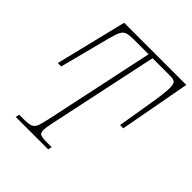

<svg xmlns="http://www.w3.org/2000/svg" viewBox="-199 -835 957 957"><g transform="rotate(45 279.5 -357.0)"><path d="M75 -20H105Q139 -20 154.5 -25.5Q170 -31 177.5 -47.5Q185 -64 194 -105L318 -689H214Q181 -689 165.5 -683.5Q150 -678 141 -660.5Q132 -643 121 -600L53 -338H29L121 -714H559L490 -339H467L497 -519Q512 -608 512 -646Q512 -673 503 -681Q494 -689 470 -689H346L222 -105Q214 -65 214 -53Q214 -32 225 -26Q236 -20 274 -20H304L299 0H71Z"/></g></svg>

Font: Noto Serif NarrowThin
Style: Italic
Weight: 250
Width: 4
Italic angle: -12°
Designer: Monotype Design Team
Foundry: Monotype Imaging Inc.
Version: Version 1.001